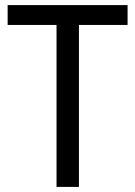

<svg xmlns="http://www.w3.org/2000/svg" viewBox="-20 -734 532 754"><path d="M290 0V-636H481V-714H10V-636H202V0Z"/></svg>

Font: Noto Sans Bengali SemiCondensed
Style: Regular
Weight: 400
Width: 4
Designer: Jelle Bosma - Monotype Design Team
Foundry: Monotype Imaging Inc.
Version: Version 2.003